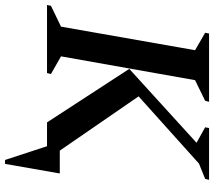

<svg xmlns="http://www.w3.org/2000/svg" viewBox="-72 -636 871 782"><g transform="rotate(90 364.0 -244.5)"><path d="M-7 0 -4 -16 81 -57 177 -603 106 -644 109 -660H387L383 -644L299 -603L202 -57L274 -16L270 0ZM471 0 253 -335 554 -609 491 -644 494 -660H705L701 -644L639 -619L365 -373L586 -52H679L640 171H624L568 0Z"/></g></svg>

Font: Spectral SemiBold
Style: Italic
Weight: 600
Italic angle: -10°
Designer: Jean-Baptiste Levee
Foundry: Production Type
Version: Version 2.001